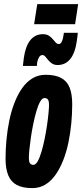

<svg xmlns="http://www.w3.org/2000/svg" viewBox="-20 -926 409 955"><path d="M140.2 9.6Q92.8 9.6 63.6 -5.9Q34.4 -21.4 21 -54.2Q7.6 -87 7.6 -137Q7.6 -183.2 12.2 -231.7Q16.8 -280.2 26.5 -327.1Q36.2 -374 52.1 -415Q68 -456 90 -487.3Q112 -518.6 141.1 -536.3Q170.2 -554 206.6 -554Q254.6 -554 283.8 -538.5Q313 -523 326.1 -490.8Q339.2 -458.6 339.2 -407.2Q339.2 -361 334.6 -312.4Q330 -263.8 320.3 -217.1Q310.6 -170.4 294.7 -129.7Q278.8 -89 256.8 -57.4Q234.8 -25.8 205.9 -8.1Q177 9.6 140.2 9.6ZM146.2 -106Q157.6 -106 167.7 -124Q177.8 -142 186.4 -171.5Q195 -201 202 -235.2Q209 -269.4 213.9 -303Q218.8 -336.6 221.3 -363.3Q223.8 -390 223.8 -402.8Q223.8 -425.6 217.5 -432Q211.2 -438.4 201.2 -438.4Q189.8 -438.4 179.7 -420.4Q169.6 -402.4 161 -372.9Q152.4 -343.4 145.4 -309.2Q138.4 -275 133.5 -241.4Q128.6 -207.8 126.1 -181.4Q123.6 -155 123.6 -142.2Q123.6 -119.4 129.9 -112.7Q136.2 -106 146.2 -106ZM94.1 -598Q94.5 -603.2 95 -608.2Q95.5 -613.2 96.2 -618Q96.9 -622.8 97.4 -627.6Q97.9 -632.4 98.3 -636.6Q106.7 -696.8 131 -726.4Q155.3 -756 193.5 -756Q210.9 -756 222.6 -748.8Q234.3 -741.6 242.3 -731.5Q250.3 -721.4 257.4 -714.2Q264.5 -707 272.7 -707Q280.9 -707 285.6 -715.5Q290.3 -724 293 -735.4Q295.7 -746.8 296.7 -755.6Q296.7 -755.6 297.2 -759Q297.7 -762.4 297.7 -763H366.9Q365.9 -753.6 365 -744.2Q364.1 -734.8 362.7 -726.2Q354.3 -663.4 329.9 -633Q305.5 -602.6 266.9 -602.6Q250.1 -602.6 238.7 -610.1Q227.3 -617.6 219.6 -627.4Q211.9 -637.2 205.3 -644.7Q198.7 -652.2 190.7 -652.2Q178.9 -652.2 171.7 -636.4Q164.5 -620.6 163.7 -604.2Q163.7 -604.2 163.7 -603.2Q163.7 -602.2 163.5 -601.1Q163.3 -600 163.3 -599Q163.3 -598 163.3 -598ZM149.7 -805.7 165.3 -905.5H368.7L353.5 -805.7Z"/></svg>

Font: Georama
Style: Italic
Weight: 400
Width: 2
Italic angle: -9°
Designer: Jean-Baptiste Levee
Foundry: Production Type
Version: Version 1.000